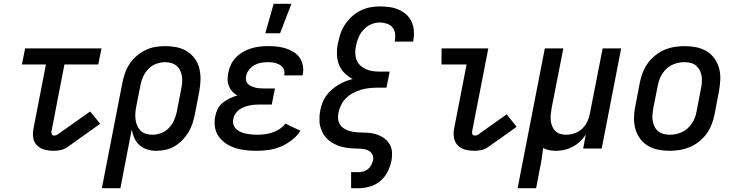

<svg xmlns="http://www.w3.org/2000/svg" viewBox="-20 -786 3890 1016"><path d="M264 12Q239 12 216 6Q193 0 176.5 -16Q160 -32 156 -56Q152 -80 157 -105L223 -445H96L113 -530H517L500 -445H321L252 -89Q251 -82 254 -75.5Q257 -69 264 -69Q269 -69 273.5 -69.5Q278 -70 283 -73L457 -196L510 -131L336 -7Q320 4 301 8Q282 12 264 12Z M519 210 628 -350Q633 -375 642 -400.5Q651 -426 666.5 -449Q682 -472 703.5 -490.5Q725 -509 750 -521Q775 -533 801.5 -537.5Q828 -542 853 -542Q885 -542 915 -536Q945 -530 969.5 -514.5Q994 -499 1011 -475.5Q1028 -452 1035 -423Q1042 -394 1041 -363Q1040 -332 1034 -300L1011 -180Q1006 -156 998.5 -132.5Q991 -109 977.5 -86.5Q964 -64 945.5 -45Q927 -26 904.5 -12.5Q882 1 857 6.5Q832 12 808 12Q783 12 759.5 5Q736 -2 718.5 -17.5Q701 -33 691.5 -54.5Q682 -76 677 -100L617 210ZM786 -73Q809 -73 833 -82Q857 -91 874.5 -109.5Q892 -128 901.5 -150.5Q911 -173 916 -196L939 -316Q943 -333 944 -350.5Q945 -368 942.5 -384Q940 -400 933 -414Q926 -428 914 -438Q902 -448 886 -452.5Q870 -457 853 -457Q830 -457 806 -448Q782 -439 764.5 -420.5Q747 -402 737 -379.5Q727 -357 723 -334L702 -227Q698 -209 696.5 -191Q695 -173 697 -155.5Q699 -138 705.5 -122.5Q712 -107 723 -95.5Q734 -84 751 -78.5Q768 -73 786 -73Z M1339 12Q1310 12 1281.5 9Q1253 6 1226 -2.5Q1199 -11 1176.5 -26Q1154 -41 1138 -63Q1122 -85 1117.5 -113Q1113 -141 1119 -171Q1123 -191 1132.5 -210Q1142 -229 1159.5 -243Q1177 -257 1196.5 -266Q1216 -275 1236 -281Q1221 -289 1209.5 -301.5Q1198 -314 1191.5 -330Q1185 -346 1184.5 -364Q1184 -382 1188 -401Q1192 -423 1202 -444Q1212 -465 1229 -482.5Q1246 -500 1266.5 -511.5Q1287 -523 1309.5 -530Q1332 -537 1354 -539.5Q1376 -542 1398 -542Q1422 -542 1446 -539.5Q1470 -537 1492 -530Q1514 -523 1533.5 -511Q1553 -499 1565.5 -481Q1578 -463 1582.5 -439.5Q1587 -416 1582 -392L1581 -387H1484V-389Q1488 -406 1481 -420.5Q1474 -435 1460.5 -443Q1447 -451 1431.5 -454Q1416 -457 1399 -457Q1381 -457 1362.5 -454Q1344 -451 1327.5 -442Q1311 -433 1298.5 -417.5Q1286 -402 1283 -385Q1280 -373 1282 -362Q1284 -351 1291 -343Q1298 -335 1308 -330.5Q1318 -326 1328.5 -323Q1339 -320 1350.5 -319Q1362 -318 1374 -318H1435L1418 -233H1357Q1343 -233 1329 -232Q1315 -231 1301 -228Q1287 -225 1273 -220Q1259 -215 1246.5 -206Q1234 -197 1225.5 -184Q1217 -171 1215 -158Q1211 -142 1215 -128Q1219 -114 1229 -104Q1239 -94 1252.5 -88Q1266 -82 1280.5 -79Q1295 -76 1309.5 -74.5Q1324 -73 1340 -73Q1360 -73 1380 -75.5Q1400 -78 1420.5 -84.5Q1441 -91 1459 -103Q1477 -115 1490 -132L1570 -94Q1552 -66 1524 -44.5Q1496 -23 1465 -10Q1434 3 1402 7.5Q1370 12 1339 12ZM1384 -610 1428 -766H1522L1462 -610Z M1838 210V125H1878Q1891 125 1904 121Q1917 117 1927.5 108.5Q1938 100 1944.5 87.5Q1951 75 1954 62Q1957 47 1951.5 34Q1946 21 1934.5 13.5Q1923 6 1908.5 3.5Q1894 1 1879 0.5Q1864 0 1849 -0.5Q1834 -1 1819.5 -3Q1805 -5 1791 -8.5Q1777 -12 1764 -17.5Q1751 -23 1739 -30Q1727 -37 1717 -46Q1707 -55 1698.5 -66Q1690 -77 1684.5 -89.5Q1679 -102 1675 -115.5Q1671 -129 1670.5 -143.5Q1670 -158 1671 -173Q1672 -188 1675 -203Q1679 -223 1686.5 -242.5Q1694 -262 1706 -279Q1718 -296 1734.5 -310.5Q1751 -325 1769 -336Q1787 -347 1806.5 -355Q1826 -363 1846 -368Q1822 -381 1803 -399.5Q1784 -418 1774 -443Q1764 -468 1763 -497Q1762 -526 1768 -555Q1773 -580 1781 -605.5Q1789 -631 1804.5 -654.5Q1820 -678 1841 -697.5Q1862 -717 1886.5 -729.5Q1911 -742 1937.5 -747Q1964 -752 1989 -752Q2015 -752 2041 -748.5Q2067 -745 2089.5 -735Q2112 -725 2130 -709Q2148 -693 2158 -671Q2168 -649 2170 -623Q2172 -597 2167 -571L2166 -566H2069V-569Q2073 -589 2070.5 -608Q2068 -627 2056.5 -641Q2045 -655 2026.5 -661Q2008 -667 1989 -667Q1966 -667 1943 -657Q1920 -647 1902.5 -627.5Q1885 -608 1876 -585Q1867 -562 1863 -539Q1859 -520 1860 -501Q1861 -482 1868 -466Q1875 -450 1888.5 -438Q1902 -426 1918.5 -419Q1935 -412 1953.5 -409.5Q1972 -407 1992 -407H2042L2025 -322H1975Q1954 -322 1932.5 -319.5Q1911 -317 1890 -311Q1869 -305 1848.5 -294Q1828 -283 1811.5 -267Q1795 -251 1785 -230.5Q1775 -210 1771 -189Q1767 -170 1770 -151Q1773 -132 1785 -119Q1797 -106 1814.5 -98.5Q1832 -91 1850.5 -88Q1869 -85 1888.5 -85Q1908 -85 1927.5 -83.5Q1947 -82 1965 -77Q1983 -72 1999 -63.5Q2015 -55 2027.5 -42Q2040 -29 2047 -12.5Q2054 4 2054.5 23.5Q2055 43 2052 62Q2046 92 2032 121Q2018 150 1993.5 171Q1969 192 1938 201Q1907 210 1877 210Z M2490 12Q2465 12 2442 6Q2419 0 2403 -16Q2387 -32 2382.5 -56Q2378 -80 2383 -105L2449 -445H2316L2317 -530H2564L2478 -89Q2477 -82 2480 -75.5Q2483 -69 2491 -69Q2495 -69 2500 -69.5Q2505 -70 2509 -73L2661 -181L2714 -115L2562 -7Q2546 4 2527 8Q2508 12 2490 12Z M2719 210 2863 -530H2961L2899 -214Q2896 -197 2894.5 -180.5Q2893 -164 2894.5 -148Q2896 -132 2902 -117.5Q2908 -103 2919 -92.5Q2930 -82 2945 -77.5Q2960 -73 2977 -73Q2998 -73 3020 -80.5Q3042 -88 3059.5 -104Q3077 -120 3087 -141Q3097 -162 3101 -183L3169 -530H3267L3164 0H3066L3080 -75Q3068 -55 3050 -38Q3032 -21 3010.5 -9.5Q2989 2 2966.5 7Q2944 12 2922 12Q2903 12 2886 8.5Q2869 5 2854 -3Q2851 24 2847 51Q2843 78 2837 105L2817 210Z M3524 12Q3492 12 3462.5 6Q3433 0 3408 -15Q3383 -30 3366 -54Q3349 -78 3341.5 -106.5Q3334 -135 3335 -166.5Q3336 -198 3343 -230L3366 -350Q3371 -376 3381 -402Q3391 -428 3407.5 -451Q3424 -474 3447 -492.5Q3470 -511 3495.5 -522Q3521 -533 3548.5 -537.5Q3576 -542 3602 -542Q3634 -542 3664 -536Q3694 -530 3719 -515Q3744 -500 3761 -476Q3778 -452 3785.5 -423.5Q3793 -395 3791.5 -363.5Q3790 -332 3784 -300L3761 -180Q3756 -154 3746 -128Q3736 -102 3719.5 -79Q3703 -56 3680 -37.5Q3657 -19 3631 -8Q3605 3 3577.5 7.5Q3550 12 3524 12ZM3526 -73Q3542 -73 3558 -76.5Q3574 -80 3590 -87.5Q3606 -95 3619 -107Q3632 -119 3642 -134Q3652 -149 3657.5 -164.5Q3663 -180 3666 -196L3689 -316Q3693 -334 3694 -351Q3695 -368 3692.5 -384Q3690 -400 3682.5 -414.5Q3675 -429 3663 -439Q3651 -449 3635 -453Q3619 -457 3601 -457Q3585 -457 3568.5 -453.5Q3552 -450 3536 -442.5Q3520 -435 3507.5 -423Q3495 -411 3485 -396Q3475 -381 3469.5 -365.5Q3464 -350 3461 -334L3437 -214Q3434 -196 3432.5 -179Q3431 -162 3434 -146Q3437 -130 3444 -115.5Q3451 -101 3463.5 -91Q3476 -81 3492 -77Q3508 -73 3526 -73Z"/></svg>

Font: Lode Dark Term
Style: Bold Italic
Weight: 700
Italic angle: -11°
Monospace: yes
Designer: Belleve Invis
Foundry: Belleve Invis
Version: Version 29.2.0